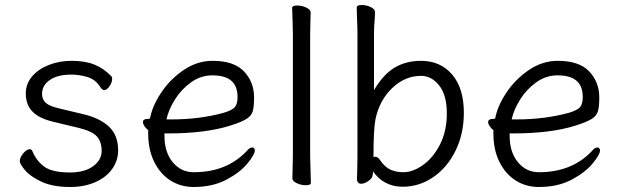

<svg xmlns="http://www.w3.org/2000/svg" viewBox="-20 -729 2472 767"><path d="M83 -356Q83 -394 108 -423.5Q133 -453 175 -469.5Q217 -486 266 -486Q321 -486 358.5 -470.5Q396 -455 426 -423Q428 -421 428 -414Q428 -400 417.5 -384.5Q407 -369 396 -369Q392 -369 388 -372.5Q384 -376 380 -382Q361 -412 328.5 -421.5Q296 -431 266 -431Q210 -431 179 -409.5Q148 -388 148 -354Q148 -332 162.5 -318.5Q177 -305 216 -296L312 -273Q380 -257 416 -222.5Q452 -188 452 -128Q452 -88 428.5 -54.5Q405 -21 361 -1.5Q317 18 260 18Q191 18 146 -3Q101 -24 80 -49Q59 -74 59 -85Q59 -100 73 -116.5Q87 -133 99 -133Q106 -133 109 -126Q125 -87 156.5 -63.5Q188 -40 260 -40Q318 -40 352 -65Q386 -90 386 -126Q386 -163 367 -184Q348 -205 295 -218L195 -242Q138 -255 110.5 -282.5Q83 -310 83 -356Z M754 -41Q885 -41 965 -125Q977 -140 988 -140Q992 -140 995 -136.5Q998 -133 998 -128Q998 -112 968.5 -76Q939 -40 884 -11Q829 18 754 18Q702 18 661 -8Q620 -34 596 -82.5Q572 -131 572 -195V-209Q563 -216 557 -225Q551 -234 551 -241Q551 -254 570 -254L579 -255Q588 -305 624 -359Q660 -413 714 -449.5Q768 -486 829 -486Q915 -486 955 -443.5Q995 -401 995 -340Q995 -302 989.5 -284Q984 -266 964 -253.5Q944 -241 899 -227Q801 -196 650 -196H637V-186Q637 -121 670 -81Q703 -41 754 -41ZM872 -278Q907 -288 918 -301Q929 -314 929 -341Q929 -385 904 -406.5Q879 -428 828 -428Q782 -428 743 -400Q704 -372 678.5 -331Q653 -290 645 -252H665Q777 -252 872 -278Z M1149 -639 1147 -697Q1147 -707 1167 -707Q1185 -707 1203 -699Q1221 -691 1221 -679Q1221 -658 1220 -643L1219 -590V-105L1220 -67L1222 1Q1222 11 1202 11Q1184 11 1166 3Q1148 -5 1148 -17L1150 -105V-590Z M1423 5Q1406 5 1406 -15Q1406 -32 1407 -44L1408 -106V-593Q1408 -619 1406 -661L1405 -699Q1405 -709 1425 -709Q1443 -709 1460.5 -701Q1478 -693 1478 -681L1477 -653Q1474 -626 1474 -592V-369Q1512 -433 1557.5 -459.5Q1603 -486 1662 -486Q1739 -486 1786 -431.5Q1833 -377 1833 -278Q1833 -195 1800 -127.5Q1767 -60 1711 -21.5Q1655 17 1588 17Q1550 17 1519.5 0.5Q1489 -16 1471 -44L1468 -26Q1466 -16 1451 -5.5Q1436 5 1423 5ZM1479 -103Q1490 -103 1500 -87Q1518 -61 1540.5 -51Q1563 -41 1591 -41Q1629 -41 1669.5 -69.5Q1710 -98 1737.5 -151.5Q1765 -205 1765 -276Q1765 -349 1734.5 -387.5Q1704 -426 1662 -426Q1598 -426 1547 -377.5Q1496 -329 1480 -253Q1472 -215 1472 -101Q1476 -103 1479 -103Z M2133 -41Q2264 -41 2344 -125Q2356 -140 2367 -140Q2371 -140 2374 -136.5Q2377 -133 2377 -128Q2377 -112 2347.5 -76Q2318 -40 2263 -11Q2208 18 2133 18Q2081 18 2040 -8Q1999 -34 1975 -82.5Q1951 -131 1951 -195V-209Q1942 -216 1936 -225Q1930 -234 1930 -241Q1930 -254 1949 -254L1958 -255Q1967 -305 2003 -359Q2039 -413 2093 -449.5Q2147 -486 2208 -486Q2294 -486 2334 -443.5Q2374 -401 2374 -340Q2374 -302 2368.5 -284Q2363 -266 2343 -253.5Q2323 -241 2278 -227Q2180 -196 2029 -196H2016V-186Q2016 -121 2049 -81Q2082 -41 2133 -41ZM2251 -278Q2286 -288 2297 -301Q2308 -314 2308 -341Q2308 -385 2283 -406.5Q2258 -428 2207 -428Q2161 -428 2122 -400Q2083 -372 2057.5 -331Q2032 -290 2024 -252H2044Q2156 -252 2251 -278Z"/></svg>

Font: Iansui
Style: Regular
Weight: 400
Designer: But Ko / Fontworks Inc.
Foundry: zi-hi.com / Fontworks Inc.
Version: Version 1.002